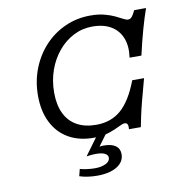

<svg xmlns="http://www.w3.org/2000/svg" viewBox="-85 -663 904 942"><g transform="rotate(-10 366.5 -192.0)"><path d="M338.7 11.3Q266.9 11.3 214.5 -19Q162.1 -49.2 133.9 -105.6Q105.6 -162.1 105.6 -238.7Q105.6 -311.3 130.2 -373.8Q154.8 -436.3 198.4 -483.1Q241.9 -529.8 300.4 -556Q358.9 -582.3 426.6 -582.3Q465.3 -582.3 495.2 -574.6Q525 -566.9 546.8 -556.5Q568.5 -546 583.1 -538.3Q597.6 -530.6 605.6 -530.6Q616.9 -530.6 624.6 -539.1Q632.3 -547.6 643.5 -571H702.4Q687.1 -527.4 671.8 -473.4Q656.5 -419.4 639.5 -345.2H580.6Q588.7 -400.8 573 -441.5Q557.3 -482.3 520.2 -504.8Q483.1 -527.4 426.6 -527.4Q376.6 -527.4 333.1 -505.2Q289.5 -483.1 256.5 -443.5Q223.4 -404 204.8 -352Q186.3 -300 186.3 -239.5Q186.3 -179 206.9 -136.3Q227.4 -93.5 266.9 -71.4Q306.5 -49.2 362.9 -49.2Q437.1 -49.2 487.1 -92.7Q537.1 -136.3 574.2 -233.9H633.1Q616.1 -171.8 604.8 -128.6Q593.5 -85.5 587.1 -55.2Q580.6 -25 575.8 0H516.9Q518.5 -16.9 514.5 -24.6Q510.5 -32.3 500.8 -32.3Q490.3 -32.3 469.4 -21.4Q448.4 -10.5 416.1 0.4Q383.9 11.3 338.7 11.3ZM324.2 197.6Q299.2 197.6 275.8 194Q252.4 190.3 236.3 184.7L245.2 150Q258.9 154 279.8 156.9Q300.8 159.7 319.4 159.7Q352.4 159.7 373.8 148.8Q395.2 137.9 395.2 120.2Q395.2 106.5 380.2 98.8Q365.3 91.1 337.9 91.1Q321.8 91.1 307.3 92.7Q292.7 94.4 288.7 95.2L362.1 -4.8H406.5L359.7 58.9Q370.2 57.3 374.6 57.3Q379 57.3 381.5 57.3Q419.4 57.3 439.5 71.8Q459.7 86.3 459.7 113.7Q459.7 152.4 423 175Q386.3 197.6 324.2 197.6Z"/></g></svg>

Font: Playfair 5pt SemiExpanded Light
Style: Italic
Weight: 300
Width: 6
Italic angle: -15.6°
Designer: Claus Eggers Sørensen
Foundry: Claus Eggers Sørensen
Version: Version 2.203